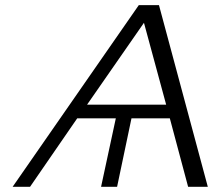

<svg xmlns="http://www.w3.org/2000/svg" viewBox="-20 -723 854 743"><path d="M28.8 0 517.1 -703.1H595.2L784.2 0H708L637.2 -265.1H488.8L433.1 0H371.1L428.2 -265.1H278.8L96.2 0ZM316.9 -317.9H623L537.1 -634.8Z"/></svg>

Font: CMU Bright
Style: Oblique
Weight: 500
Italic angle: -12°
Version: Version 0.7.0